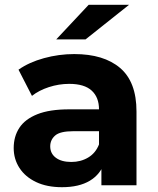

<svg xmlns="http://www.w3.org/2000/svg" viewBox="-20 -771 657 799"><path d="M402 0V-105L392 -128V-316Q392 -366 361.5 -394Q331 -422 268 -422Q225 -422 183.5 -408.5Q142 -395 113 -372L57 -481Q101 -512 163 -529Q225 -546 289 -546Q412 -546 480 -488Q548 -430 548 -307V0ZM238 8Q175 8 130 -13.5Q85 -35 61 -72Q37 -109 37 -155Q37 -203 60.5 -239Q84 -275 135 -295.5Q186 -316 268 -316H411V-225H285Q230 -225 209.5 -207Q189 -189 189 -162Q189 -132 212.5 -114.5Q236 -97 277 -97Q316 -97 347 -115.5Q378 -134 392 -170L416 -98Q399 -46 354 -19Q309 8 238 8ZM214 -607 349 -751H517L336 -607Z"/></svg>

Font: Montserrat Thin
Style: Bold
Weight: 700
Version: Version 9.000